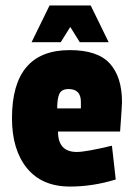

<svg xmlns="http://www.w3.org/2000/svg" viewBox="-20 -675 484 705"><path d="M232 -348Q206 -348 198 -330.5Q190 -313 190 -277H277V-301Q277 -348 232 -348ZM236 -491Q339 -491 383.5 -441.5Q428 -392 428 -300Q428 -288 421 -192H193Q193 -117 262 -117Q295 -117 391 -140L405 -16Q321 10 237 10Q134 10 79 -57.5Q24 -125 24 -241Q24 -491 236 -491ZM313 -655 379 -520H273L238 -576L203 -520H96L162 -655Z"/></svg>

Font: Passion One
Style: Regular
Weight: 400
Designer: Alejandro Lo Celso
Foundry: Fontstage
Version: Version 1.002